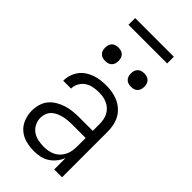

<svg xmlns="http://www.w3.org/2000/svg" viewBox="-276 -973 1053 1053"><g transform="rotate(45 250.0 -446.5)"><path d="M223 8Q191 8 160 0Q129 -8 105 -28.5Q81 -49 69.5 -79.5Q58 -110 58 -141Q58 -166 65 -190.5Q72 -215 87.5 -234Q103 -253 125 -266Q147 -279 170.5 -286.5Q194 -294 219 -296.5Q244 -299 268 -299H373V-352Q373 -368 370 -384.5Q367 -401 359.5 -415.5Q352 -430 340 -441.5Q328 -453 313 -460Q298 -467 281.5 -470Q265 -473 249 -473Q227 -473 205.5 -469Q184 -465 165.5 -453Q147 -441 136 -421.5Q125 -402 125 -381V-379H64V-381Q64 -403 71 -424.5Q78 -446 91 -464Q104 -482 122.5 -494.5Q141 -507 161.5 -514.5Q182 -522 204.5 -525Q227 -528 249 -528Q273 -528 297 -524Q321 -520 343 -510Q365 -500 383.5 -483.5Q402 -467 413.5 -445.5Q425 -424 429.5 -400Q434 -376 434 -352V0H373V-88Q364 -66 349 -47Q334 -28 314 -15Q294 -2 270.5 3Q247 8 223 8ZM246 -47Q263 -47 280.5 -50.5Q298 -54 313.5 -62Q329 -70 341 -83Q353 -96 360.5 -112Q368 -128 370.5 -145.5Q373 -163 373 -180V-244H268Q252 -244 235 -242.5Q218 -241 202 -237Q186 -233 170.5 -226Q155 -219 143 -207.5Q131 -196 125 -180Q119 -164 119 -147Q119 -124 129.5 -103Q140 -82 158.5 -69Q177 -56 200 -51.5Q223 -47 246 -47ZM350 -618Q339 -618 329 -621Q319 -624 311.5 -631.5Q304 -639 301 -649Q298 -659 298 -670Q298 -681 301 -691Q304 -701 311.5 -708.5Q319 -716 329 -719Q339 -722 350 -722Q361 -722 371 -719Q381 -716 388.5 -708.5Q396 -701 399 -691Q402 -681 402 -670Q402 -659 399 -649Q396 -639 388.5 -631.5Q381 -624 371 -621Q361 -618 350 -618ZM150 -618Q139 -618 129 -621Q119 -624 111.5 -631.5Q104 -639 101 -649Q98 -659 98 -670Q98 -681 101 -691Q104 -701 111.5 -708.5Q119 -716 129 -719Q139 -722 150 -722Q161 -722 171 -719Q181 -716 188.5 -708.5Q196 -701 199 -691Q202 -681 202 -670Q202 -659 199 -649Q196 -639 188.5 -631.5Q181 -624 171 -621Q161 -618 150 -618ZM100 -849V-901H400V-849Z"/></g></svg>

Font: Iosevka Light
Style: Regular
Weight: 300
Monospace: yes
Designer: Belleve Invis
Foundry: Belleve Invis
Version: Version 32.5.0; ttfautohint (v1.8.4)